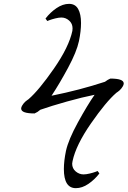

<svg xmlns="http://www.w3.org/2000/svg" viewBox="-20 -728 661 995"><path d="M89.8 -168Q92.3 -179.7 101.8 -191.2Q111.3 -202.6 119.6 -208L127.9 -213.9Q181.6 -260.3 259.5 -372.6Q337.4 -484.9 355 -567.9Q356 -571.8 356 -581.1Q356 -606 338.1 -621.6Q320.3 -637.2 297.9 -637.2Q284.7 -637.2 266.4 -632.6Q248 -627.9 236.3 -623.5L225.1 -619.1L215.8 -631.8Q240.2 -663.6 272.7 -685.8Q305.2 -708 337.9 -708Q370.1 -708 385 -681.4Q399.9 -654.8 399.9 -608.9Q399.9 -567.4 389.2 -515.1Q377.4 -459.5 332.5 -376.2Q287.6 -293 247.1 -231.9Q393.1 -261.2 523.9 -304.2Q538.6 -315.4 551.8 -320.8Q621.1 -320.8 621.1 -295.9V-293Q618.7 -281.2 609.1 -269.8Q599.6 -258.3 591.3 -252.9L583 -247.1Q529.3 -200.7 451.4 -88.4Q373.5 23.9 356 106.9Q354 116.7 354 120.1Q354 145 372.3 160.4Q390.6 175.8 413.1 175.8Q426.3 175.8 444.6 171.4Q462.9 167 474.6 162.6L485.8 158.2L495.1 170.9Q470.7 202.6 438.2 224.9Q405.8 247.1 373 247.1Q311 247.1 311 147.9Q311 106.4 321.8 54.2Q334.5 -3.9 383.8 -93.8Q433.1 -183.6 470.2 -236.8Q408.2 -224.6 326.4 -201.7Q244.6 -178.7 189 -159.2Q174.8 -146.5 159.2 -140.1Q89.8 -140.1 89.8 -165Z"/></svg>

Font: Linear Smooth
Style: Italic
Weight: 400
Designer: Philipp H. Poll, Flanker
Foundry: Philipp H. Poll, reworked by Flanker
Version: Version 1.061 | FøM Fix